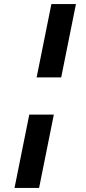

<svg xmlns="http://www.w3.org/2000/svg" viewBox="-20 -780 422 938"><path d="M279 -402H159L231 -760H351ZM171 138H51L123 -220H243Z"/></svg>

Font: IBM Plex Sans Condensed
Style: Bold Italic
Weight: 700
Width: 3
Italic angle: -11.31°
Designer: Mike Abbink, Paul van der Laan, Pieter van Rosmalen
Foundry: Bold Monday
Version: Version 3.201